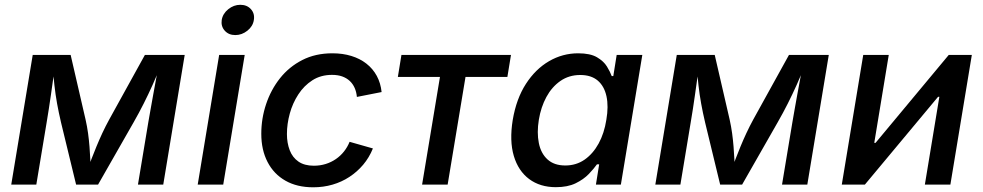

<svg xmlns="http://www.w3.org/2000/svg" viewBox="-20 -777 4137 808"><path d="M27.3 0 117.7 -545.9H277.3L340.3 -272.9Q346.7 -244.6 350.6 -216.1Q354.5 -187.5 356.7 -159.4Q358.9 -131.3 360.1 -105.2Q361.3 -79.1 361.8 -56.2H346.2Q354.5 -80.6 364.5 -106.7Q374.5 -132.8 386 -160.6Q397.5 -188.5 410.6 -216.8Q423.8 -245.1 439 -272.9L589.8 -545.9H757.3L667 0H560.5L604 -261.7Q608.4 -287.1 613.8 -317.4Q619.1 -347.7 625 -379.9Q630.9 -412.1 636.7 -443.8Q642.6 -475.6 647.9 -503.9H657.2Q639.6 -458.5 621.8 -418.9Q604 -379.4 584.7 -341.1Q565.4 -302.7 542 -261.7L392.6 0H300.3L236.8 -261.7Q227.1 -303.2 220.2 -341.1Q213.4 -378.9 209 -418.5Q204.6 -458 201.2 -503.9H212.4Q207.5 -473.6 203.4 -442.4Q199.2 -411.1 194.6 -379.9Q189.9 -348.6 185.5 -318.8Q181.2 -289.1 176.3 -261.7L132.8 0Z M812 0 902.3 -545.9H1009.8L919.4 0ZM970.2 -629.4Q942.4 -629.4 925.8 -647.9Q909.2 -666.5 913.1 -692.9Q917.5 -719.7 940.7 -738.3Q963.9 -756.8 991.2 -756.8Q1019.5 -756.8 1036.1 -738.3Q1052.7 -719.7 1048.3 -692.9Q1044.4 -666.5 1021.2 -647.9Q998 -629.4 970.2 -629.4Z M1298.3 11.2Q1230 11.2 1181.2 -16.6Q1132.3 -44.4 1106 -95.2Q1079.6 -146 1079.6 -213.9Q1079.6 -278.3 1099.9 -338.9Q1120.1 -399.4 1158.4 -447.8Q1196.8 -496.1 1252.2 -524.4Q1307.6 -552.7 1378.9 -552.7Q1422.4 -552.7 1458.7 -541.5Q1495.1 -530.3 1522.2 -509Q1549.3 -487.8 1565.7 -457.5Q1582 -427.2 1585.9 -389.6L1481.9 -369.1Q1480 -390.1 1472.4 -407.2Q1464.8 -424.3 1451.7 -436.5Q1438.5 -448.7 1420.2 -455.3Q1401.9 -461.9 1377 -461.9Q1330.1 -461.9 1294.7 -439.2Q1259.3 -416.5 1235.4 -379.6Q1211.4 -342.8 1199.5 -299.1Q1187.5 -255.4 1187.5 -212.9Q1187.5 -175.3 1199.2 -144.8Q1210.9 -114.3 1236.1 -96.9Q1261.2 -79.6 1300.8 -79.6Q1327.1 -79.6 1350.6 -86.9Q1374 -94.2 1393.6 -107.7Q1413.1 -121.1 1427.7 -139.6Q1442.4 -158.2 1451.2 -180.2L1549.3 -152.3Q1533.7 -113.8 1508.3 -83.7Q1482.9 -53.7 1450.4 -32.5Q1418 -11.2 1379.4 0Q1340.8 11.2 1298.3 11.2Z M1756.3 0 1831.5 -453.1H1654.3L1669.4 -545.9H2130.4L2115.2 -453.1H1939L1863.8 0Z M2319.3 10.7Q2252.9 10.7 2207 -23.4Q2161.1 -57.6 2142.3 -120.8Q2123.5 -184.1 2137.7 -272Q2152.8 -361.3 2193.1 -423.8Q2233.4 -486.3 2290.5 -519.5Q2347.7 -552.7 2413.1 -552.7Q2463.9 -552.7 2492.2 -536.1Q2520.5 -519.5 2534.2 -497.1Q2547.9 -474.6 2554.2 -457H2561L2575.2 -545.9H2683.1L2592.8 0H2487.8L2501.5 -85.4H2492.2Q2479.5 -67.4 2457.8 -44.7Q2436 -22 2402.3 -5.6Q2368.7 10.7 2319.3 10.7ZM2358.9 -80.6Q2404.8 -80.6 2440.2 -105.2Q2475.6 -129.9 2499.3 -173.1Q2522.9 -216.3 2531.7 -272.9Q2541.5 -329.6 2532.2 -372.1Q2522.9 -414.6 2495.4 -438Q2467.8 -461.4 2421.9 -461.4Q2374.5 -461.4 2338.4 -436.3Q2302.2 -411.1 2279.3 -368.7Q2256.3 -326.2 2247.6 -272.9Q2238.8 -218.8 2247.6 -175Q2256.3 -131.3 2284.2 -106Q2312 -80.6 2358.9 -80.6Z M2737.8 0 2828.1 -545.9H2987.8L3050.8 -272.9Q3057.1 -244.6 3061 -216.1Q3064.9 -187.5 3067.1 -159.4Q3069.3 -131.3 3070.6 -105.2Q3071.8 -79.1 3072.3 -56.2H3056.6Q3064.9 -80.6 3075 -106.7Q3085 -132.8 3096.4 -160.6Q3107.9 -188.5 3121.1 -216.8Q3134.3 -245.1 3149.4 -272.9L3300.3 -545.9H3467.8L3377.4 0H3271L3314.5 -261.7Q3318.8 -287.1 3324.2 -317.4Q3329.6 -347.7 3335.4 -379.9Q3341.3 -412.1 3347.2 -443.8Q3353 -475.6 3358.4 -503.9H3367.7Q3350.1 -458.5 3332.3 -418.9Q3314.5 -379.4 3295.2 -341.1Q3275.9 -302.7 3252.4 -261.7L3103 0H3010.7L2947.3 -261.7Q2937.5 -303.2 2930.7 -341.1Q2923.8 -378.9 2919.4 -418.5Q2915 -458 2911.6 -503.9H2922.9Q2918 -473.6 2913.8 -442.4Q2909.7 -411.1 2905 -379.9Q2900.4 -348.6 2896 -318.8Q2891.6 -289.1 2886.7 -261.7L2843.3 0Z M3979.5 0H3872.1L3933.1 -369.6H3927.7L3619.6 0H3522.5L3612.8 -545.9H3720.2L3659.2 -175.8H3664.6L3972.7 -545.9H4069.8Z"/></svg>

Font: Inter Medium
Style: Italic
Weight: 500
Italic angle: -9.3988°
Designer: Rasmus Andersson
Foundry: rsms
Version: Version 4.001;git-66647c0bb